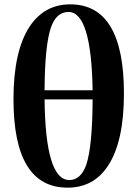

<svg xmlns="http://www.w3.org/2000/svg" viewBox="-20 -846 630 883"><path d="M185 -389Q189 -18 299 -18Q352 -18 377 -89Q405 -174 406 -389ZM406 -431Q400 -791 295 -791Q240 -791 215 -722Q186 -639 185 -431ZM550 -416Q550 -195 477 -84Q411 17 291 17Q42 17 42 -390Q42 -612 117 -725Q185 -826 303 -826Q550 -826 550 -416Z"/></svg>

Font: Source Han Serif CN Heavy
Style: Regular
Weight: 900
Designer: Ryoko NISHIZUKA  (kana & ideographs); Frank Grießhammer (Latin, Greek & Cyrillic); Wenlong ZHANG  (bopomofo); Sandoll Co
Foundry: Adobe Systems Incorporated
Version: Version 1.000;PS 1;hotconv 16.6.53;makeotf.lib2.5.65590